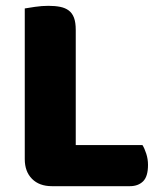

<svg xmlns="http://www.w3.org/2000/svg" viewBox="-20 -636 553 659"><path d="M158 3Q115 3 90 -22Q65 -47 65 -90V-607Q76 -609 100 -612.5Q124 -616 146 -616Q169 -616 186.5 -612.5Q204 -609 216 -600Q228 -591 234 -575Q240 -559 240 -533V-138H469Q476 -127 482 -108.5Q488 -90 488 -70Q488 -30 471 -13.5Q454 3 426 3Z"/></svg>

Font: Baloo Chettan
Style: Regular
Weight: 400
Designer: Maithili Shingre and Ek Type
Foundry: Ek Type
Version: Version 1.443;PS 1.000;hotconv 16.6.51;makeotf.lib2.5.65220;